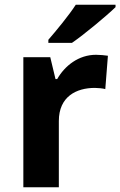

<svg xmlns="http://www.w3.org/2000/svg" viewBox="-20 -786 505 806"><path d="M465 -756V-766H298C269 -721 215 -656 183 -619V-606H282C333 -641 427 -719 465 -756ZM383 -556C310 -556 252 -510 220 -454H213L191 -546H78V0H227V-278C227 -381 301 -417 378 -417C391 -417 412 -415 422 -412L433 -552C421 -554 398 -556 383 -556Z"/></svg>

Font: Noto Kufi Arabic
Style: Bold
Weight: 700
Designer: Monotype Design Team, David Williams, Khaled Hosny
Foundry: Google LLC
Version: Version 2.109